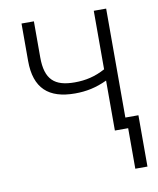

<svg xmlns="http://www.w3.org/2000/svg" viewBox="-81 -596 692 840"><g transform="rotate(-10 265.0 -176.0)"><path d="M393 0H452V180H506V-48H448V-532H393V-272C349 -248 306 -238 257 -238C168 -238 127 -273 127 -372V-532H72V-366C72 -244 133 -190 250 -190C300 -190 344 -199 393 -222Z"/></g></svg>

Font: Noto Sans Mono Condensed Light
Style: Regular
Weight: 300
Width: 3
Designer: Monotype Design Team
Foundry: Monotype Imaging Inc.
Version: Version 2.014